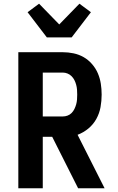

<svg xmlns="http://www.w3.org/2000/svg" viewBox="-20 -1017 640 1037"><path d="M402 0 262 -278H211V0H79V-735H319Q348 -735 377 -729Q406 -723 431.5 -708.5Q457 -694 477 -671Q497 -648 508.5 -621Q520 -594 524.5 -565Q529 -536 529 -506Q529 -472 523 -438.5Q517 -405 500.5 -375Q484 -345 457.5 -323Q431 -301 399 -289L545 0ZM211 -388H319Q332 -388 344.5 -392.5Q357 -397 366.5 -406.5Q376 -416 382 -428.5Q388 -441 391.5 -453.5Q395 -466 396 -479.5Q397 -493 397 -506Q397 -520 396 -533Q395 -546 391.5 -559Q388 -572 382 -584Q376 -596 366.5 -605.5Q357 -615 344.5 -620Q332 -625 319 -625H211ZM233 -815 129 -951 191 -997 300 -885 409 -997 471 -951 367 -815Z"/></svg>

Font: Iosevka Extrabold Extended
Style: Regular
Weight: 800
Width: 7
Monospace: yes
Designer: Belleve Invis
Foundry: Belleve Invis
Version: Version 32.5.0; ttfautohint (v1.8.4)